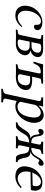

<svg xmlns="http://www.w3.org/2000/svg" viewBox="1146 -1624 713 3044"><g transform="rotate(90 1502.0 -102.5)"><path d="M407.7 -86.9Q326.7 9.8 227.1 9.8Q118.2 9.8 83.5 -73.2Q62 -126 77.1 -198.2Q100.1 -307.1 194.8 -373Q260.7 -418.5 325.2 -418.9Q421.4 -418.9 450.7 -371.6Q462.4 -351.1 457.5 -328.1Q450.2 -293.9 413.1 -287.1Q407.2 -286.1 402.8 -286.1Q373.5 -286.1 373.5 -313.5Q373.5 -317.4 374 -319.8Q379.4 -394.5 314.9 -396Q256.8 -396 207.5 -330.6Q171.4 -282.2 157.7 -219.2Q133.3 -105.5 188 -53.2Q215.8 -27.8 255.9 -26.9Q312 -26.9 374 -78.1Q385.3 -87.4 394.5 -97.2Q404.8 -96.2 406.7 -90.8Q407.2 -88.4 407.7 -86.9Z M647.5 -246.1H709.5Q773.9 -246.1 803.2 -296.4Q810.5 -309.6 813.5 -323.2Q827.6 -390.6 762.7 -398.4Q751 -399.9 736.8 -399.9Q689.9 -399.9 679.2 -382.8Q674.8 -375 672.4 -363.8ZM641.1 -216.8 610.4 -71.8Q603.5 -38.6 618.7 -31.7Q630.4 -26.9 657.7 -26.9Q747.1 -26.9 775.4 -100.6Q779.8 -111.8 782.2 -123Q794.9 -182.6 754.4 -206.5Q736.3 -216.8 711.9 -216.8ZM450.7 2 448.7 0 452.6 -18.1Q456.1 -25.9 463.9 -26.9L496.1 -28.8Q524.9 -30.8 534.2 -64Q535.6 -68.8 536.6 -73.2L598.6 -366.2Q603 -397.5 572.8 -399.9L539.6 -401.9Q535.6 -403.3 534.7 -407.2L539.1 -429.2L541.5 -431.2Q542.5 -431.2 649.9 -429.2Q667.5 -429.2 694.8 -430.2Q723.1 -431.2 742.7 -431.2Q891.1 -431.2 885.3 -340.8Q884.8 -331.5 882.8 -323.2Q872.6 -275.4 819.3 -244.1Q800.8 -233.4 787.1 -231L786.6 -229Q843.3 -211.4 854.5 -164.6Q858.4 -145.5 854.5 -125Q836.9 -43.5 752.9 -10.7Q719.2 2 686.5 2Q650.4 2 604 1Q573.7 0 559.1 0Z M1083.5 -74.2 1141.1 -347.2Q1149.4 -385.7 1134.3 -390.6Q1128.9 -392.1 1122.1 -392.1Q1054.7 -392.1 1022.9 -351.1Q1005.4 -328.1 982.9 -274.9L957 -279.8Q982.4 -350.6 1001 -429.2H1196.8L1308.1 -431.2L1309.6 -429.2L1305.2 -407.2Q1302.7 -402.8 1298.8 -401.9L1267.6 -399.9Q1234.4 -397.9 1226.6 -383.8Q1222.2 -375 1218.3 -356.9L1196.8 -255.9H1253.9Q1430.2 -253.9 1406.2 -136.2Q1386.7 -43.5 1291.5 -11.2Q1251.5 2 1204.1 2Q1203.1 2 1102.5 0L999 2L997.6 0L1001.5 -19Q1004.4 -25.9 1011.2 -26.9L1030.8 -28.8Q1068.8 -32.7 1078.6 -58.1Q1081.5 -65.4 1083.5 -74.2ZM1329.6 -126Q1348.1 -222.7 1257.3 -224.1H1190.4L1159.2 -78.1Q1150.9 -38.1 1185.1 -31.2Q1196.3 -29.3 1211.9 -28.8Q1298.8 -28.8 1323.7 -104.5Q1327.1 -115.2 1329.6 -126Z M1645.5 -311 1593.3 -66.9Q1621.6 -23.9 1668.5 -23.9Q1794.4 -25.4 1833.5 -208Q1862.3 -343.3 1806.6 -381.8Q1789.6 -392.6 1767.6 -393.1Q1723.1 -393.1 1676.3 -348.6Q1658.2 -331.1 1645.5 -311ZM1670.4 -429.2 1652.3 -358.9H1655.3Q1725.1 -438.5 1804.7 -439Q1882.3 -439 1913.6 -365.2Q1937.5 -308.1 1922.4 -234.9Q1896.5 -117.2 1812 -45.9Q1743.7 9.8 1667 9.8Q1617.7 9.3 1581.5 -12.2L1545.4 159.2Q1537.6 194.8 1569.3 201.7Q1574.2 202.6 1579.1 203.1L1597.7 205.1Q1605 207.5 1605 212.9L1601.1 231.9L1598.6 233.9Q1597.7 233.9 1490.7 231.9L1387.7 233.9L1385.7 231.9L1390.1 212.9Q1393.1 206.1 1399.4 205.1L1418.9 203.1Q1462.4 197.3 1471.2 159.2L1581.1 -356Q1588.4 -389.6 1562.5 -397Q1555.2 -398.9 1547.4 -399.9L1528.8 -401.9Q1522.5 -404.3 1522.5 -410.2L1526.4 -429.2L1528.8 -431.2Q1529.8 -431.2 1631.3 -429.2L1668.9 -431.2Z M1918.5 0 1922.4 -18.1Q1923.8 -24.9 1934.6 -26.9H1935.1L1942.4 -27.8Q1980.5 -34.2 2053.7 -157.2Q2096.7 -228.5 2171.9 -229L2172.4 -231Q2126 -246.1 2116.7 -317.9Q2112.3 -369.6 2098.1 -371.1Q2087.9 -370.6 2079.6 -363.8Q2066.9 -354.5 2050.8 -354Q2031.7 -354 2025.4 -375.5Q2023.4 -384.8 2024.9 -393.1Q2036.1 -437 2080.6 -438Q2133.3 -436.5 2143.1 -336.9Q2150.9 -252.9 2213.4 -245.1Q2221.7 -244.1 2230 -244.1H2247.1L2271.5 -358.9Q2277.8 -388.2 2257.8 -396Q2249.5 -398.9 2237.8 -400.9L2231 -401.9Q2224.6 -404.8 2224.6 -410.2L2228.5 -429.2L2231 -431.2Q2231.9 -431.2 2322.8 -429.2L2419.9 -431.2L2421.4 -429.2L2417.5 -410.2Q2415 -404.3 2406.7 -401.9L2398.4 -400.9Q2360.8 -396.5 2351.6 -375Q2348.6 -367.7 2346.7 -358.9L2322.3 -244.1H2339.4Q2416.5 -244.1 2463.9 -333Q2465.3 -335.4 2465.8 -336.9Q2518.6 -436.5 2571.3 -438Q2616.2 -436.5 2607.9 -393.1Q2603 -369.1 2579.1 -357.4Q2571.8 -354 2565.4 -354Q2548.8 -354.5 2540.5 -363.8Q2533.7 -370.1 2525.4 -371.1Q2510.3 -369.1 2483.9 -317.9Q2443.4 -245.1 2391.6 -231L2391.1 -229Q2466.8 -227.1 2478.5 -157.2Q2500.5 -35.2 2535.2 -27.8L2542 -26.9Q2551.3 -24.9 2551.3 -20Q2551.3 -18.6 2551.3 -18.1L2547.4 0L2543.9 2L2479.5 0Q2432.1 -2 2417.5 -112.8Q2410.2 -173.3 2386.2 -192.4Q2362.3 -210 2314.9 -210L2285.6 -73.2Q2278.3 -39.6 2302.7 -31.2Q2310.1 -28.8 2319.3 -27.8L2327.1 -26.9Q2334.5 -23.4 2334.5 -19L2330.6 0L2328.1 2Q2327.1 2 2231.4 0L2139.2 2L2137.2 0L2141.6 -19Q2144.5 -25.4 2150.9 -26.9L2158.2 -27.8Q2196.8 -33.7 2207 -59.6Q2209.5 -65.9 2210.9 -73.2L2239.7 -210Q2165 -210 2127.4 -162.1Q2113.8 -144.5 2096.2 -112.8Q2033.7 -2 1986.3 0L1920.9 2Z M2716.8 -258.8 2911.1 -264.2Q2924.8 -266.1 2927.7 -276.9Q2945.3 -359.9 2897 -387.7Q2881.3 -396 2862.8 -396Q2810.5 -396 2764.2 -341.8Q2735.4 -307.1 2716.8 -258.8ZM2944.8 -88.9Q2959.5 -85.9 2961.4 -73.2Q2879.9 9.3 2776.9 9.8Q2677.2 8.8 2638.7 -50.8Q2605.5 -104 2624 -192.9Q2649.4 -311.5 2746.6 -377.9Q2808.1 -418.9 2867.7 -418.9Q3002.9 -418.9 3003.9 -302.7Q3003.9 -278.3 2998 -251Q2993.2 -235.4 2976.6 -233.9L2707.5 -230Q2689.9 -145 2709.5 -96.2Q2731.4 -41.5 2788.1 -29.3Q2798.8 -26.9 2808.6 -26.9Q2868.7 -26.9 2933.6 -79.6Q2939.5 -84.5 2944.8 -88.9Z"/></g></svg>

Font: Linux Libertine Display Slanted O
Style: Slanted
Weight: 400
Designer: Philipp H. Poll
Foundry: Philipp H. Poll
Version: Version 5.0.9